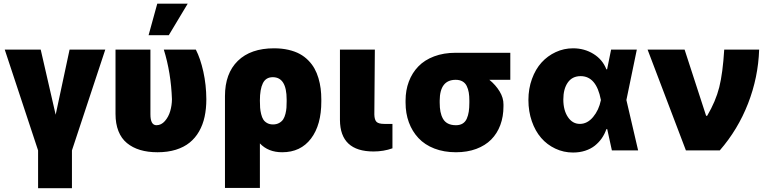

<svg xmlns="http://www.w3.org/2000/svg" viewBox="-20 -814 4178 1039"><path d="M5.7 -545.5H200.3L281.2 -193.2L356.5 -545.5H549.7L369.3 0V204.5H186.1V0Z M605.1 -545.5H794V-196Q793.7 -136.4 826.7 -136.4Q852.6 -136.4 872.3 -158.9Q892 -181.5 901.1 -212.7Q910.2 -244 910.5 -277Q905.5 -420.1 866.5 -545.5H1039.8Q1064.3 -497.9 1080.3 -426.5Q1096.2 -355.1 1096.6 -277Q1096.6 -225.5 1087.2 -182.2Q1077.8 -138.8 1057.4 -103Q1036.9 -67.1 1006.2 -42.3Q975.5 -17.4 931.5 -3.7Q887.4 9.9 832.4 9.9Q779.8 9.9 738.5 -2.5Q697.1 -14.9 666.9 -39.8Q636.7 -64.6 620.9 -104.6Q605.1 -144.5 605.1 -197.4ZM784.1 -623.6 831 -794H995.7L893.5 -623.6Z M1197.4 203.1V-294Q1197.4 -416.5 1267 -484.6Q1336.6 -552.6 1463.1 -552.6Q1505.3 -552.6 1540.8 -544.4Q1576.3 -536.2 1602.3 -522Q1628.2 -507.8 1648.4 -487.2Q1668.7 -466.6 1681.8 -443Q1695 -419.4 1703.3 -391.2Q1711.6 -362.9 1715.2 -334.9Q1718.8 -306.8 1718.8 -275.6V-265.6Q1719.1 -138.1 1663 -64.1Q1606.9 9.9 1507.1 9.9Q1431.5 9.9 1386.4 -38V203.1ZM1386.4 -269.9Q1386.4 -247.5 1387.6 -231Q1388.8 -214.5 1393.3 -196.4Q1397.7 -178.3 1405 -166.9Q1412.3 -155.5 1425.6 -148.1Q1438.9 -140.6 1457.4 -140.6Q1476.6 -140.6 1490.8 -148.6Q1505 -156.6 1512.6 -168.3Q1520.2 -180 1524.7 -198Q1529.1 -215.9 1530.2 -231.2Q1531.2 -246.4 1531.2 -265.6V-275.6Q1531.2 -396.3 1456 -396.3Q1418.7 -396.3 1402.5 -363.6Q1386.4 -331 1386.4 -269.9Z M1819.6 -545.5H2008.5L2005.7 -194.6Q2006.4 -165.5 2017.6 -154.5Q2028.8 -143.5 2059.7 -143.5H2103.7V-11.4Q2055.8 5.7 2001.4 5.7Q1820.7 5.7 1819.6 -164.8Z M2174.7 -258.5V-269.9Q2174.7 -325.6 2192.5 -372.7Q2210.2 -419.7 2243.8 -454.5Q2277.3 -489.3 2329.2 -508.9Q2381 -528.4 2446 -528.4H2741.5V-382.1H2628.2Q2662.3 -354.4 2683.6 -319.4Q2704.9 -284.4 2704.5 -248.6V-238.6Q2704.5 -183.2 2687.5 -137.4Q2670.5 -91.6 2638.1 -58.9Q2605.8 -26.3 2557.2 -8.2Q2508.5 9.9 2447.4 9.9Q2382.5 9.9 2330.4 -10.3Q2278.4 -30.5 2244.5 -66.8Q2210.6 -103 2192.6 -151.8Q2174.7 -200.6 2174.7 -258.5ZM2359.4 -269.9V-258.5Q2359.4 -230.5 2363.5 -209.7Q2367.5 -188.9 2377 -171.7Q2386.4 -154.5 2404.1 -145.4Q2421.9 -136.4 2447.4 -136.4Q2468.8 -136.4 2483.5 -145.4Q2498.2 -154.5 2505.9 -171.7Q2513.5 -188.9 2516.7 -209.7Q2519.9 -230.5 2519.9 -258.5V-269.9Q2519.9 -294.4 2516.7 -313.4Q2513.5 -332.4 2505.7 -348.5Q2497.9 -364.7 2482.8 -373.4Q2467.7 -382.1 2446 -382.1Q2360.1 -382.1 2359.4 -269.9Z M3081 11.4Q3029.8 11.4 2985.1 -9.8Q2940.3 -30.9 2908.4 -67.8Q2876.4 -104.8 2858 -157.8Q2839.5 -210.9 2839.5 -272.7Q2839.5 -334.2 2858.7 -386.9Q2877.8 -439.6 2910.5 -475.7Q2943.2 -511.7 2987.4 -532.1Q3031.6 -552.6 3081 -552.6Q3142.4 -552.6 3191.6 -522.2Q3240.8 -491.8 3261.4 -438.9H3265.3L3286.9 -545.5H3426.1L3369.7 -272.7L3433.2 0H3291.2L3266 -115.1H3261.4Q3252.1 -88.1 3236.5 -65.7Q3220.9 -43.3 3198.9 -25.7Q3176.8 -8.2 3146.7 1.6Q3116.5 11.4 3081 11.4ZM3231.9 -272.7 3231.5 -274.1Q3207 -402 3122.2 -402Q3076.7 -402 3052.6 -367.4Q3028.4 -332.7 3028.4 -275.6Q3028.4 -217.3 3053.3 -180.4Q3078.1 -143.5 3117.9 -143.5Q3158.4 -143.5 3189.6 -180.9Q3220.9 -218.4 3231.5 -271.3Z M3691.8 0 3484.4 -545.5H3684.7L3801.1 -187.5H3806.8Q3853 -265.6 3872.2 -341.8Q3891.3 -418 3899.1 -545.5H4088.1Q4083.1 -395.2 4028.1 -253.9Q3973 -112.6 3875 0Z"/></svg>

Font: Karasuma Gothic
Style: Black
Weight: 900
Designer: Rasmus Andersson / Ryoko Nishizuka
Foundry: Genbu
Version: Version 1.00